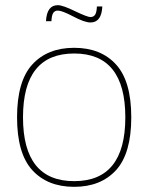

<svg xmlns="http://www.w3.org/2000/svg" viewBox="-20 -709 574 743"><path d="M267 -502Q69 -502 69 -255Q69 -8 267 -8Q465 -8 465 -255Q465 -502 267 -502ZM105 -50.5Q46 -115 46 -255Q46 -395 105 -459.5Q164 -524 267 -524Q370 -524 429 -459.5Q488 -395 488 -255Q488 -115 429 -50.5Q370 14 267 14Q164 14 105 -50.5ZM158 -627Q161 -689 204 -689Q223 -689 272 -665Q318 -643 330 -643Q342 -643 348 -652Q354 -661 355 -684H376Q373 -622 330 -622Q307 -622 262 -646Q220 -668 204 -668Q192 -668 186 -659Q180 -650 179 -627Z"/></svg>

Font: Nacelle Thin
Style: Regular
Weight: 100
Designer: Sora Sagano
Foundry: Sora Sagano
Version: Version 1.000;FEAKit 1.0